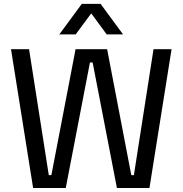

<svg xmlns="http://www.w3.org/2000/svg" viewBox="-20 -948 921 968"><path d="M147 0H311.5L433.5 -633H447L569.5 0H733.5L845 -700H754L655 -65H642L520 -700H361L239 -65H226L126.5 -700H35.5ZM392.5 -928.5 279 -774.5H361.5L440 -880.5L518 -774.5H600.5L487 -928.5Z"/></svg>

Font: MCL Standard
Style: Regular
Weight: 400
Designer: Květoslav Bartoš
Foundry: Florian Karsten
Version: Version 1.001;Glyphs 3.2.3 (3260)